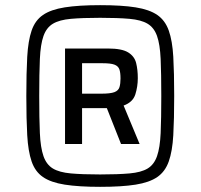

<svg xmlns="http://www.w3.org/2000/svg" viewBox="-20 -716 777 744"><path d="M368 8Q285 8 231 -0.5Q177 -9 146.5 -30Q116 -51 102.5 -90.5Q89 -130 85.5 -192Q82 -254 82 -344Q82 -434 85.5 -496Q89 -558 102.5 -597.5Q116 -637 146.5 -658Q177 -679 231 -687.5Q285 -696 368 -696Q452 -696 505.5 -687.5Q559 -679 589.5 -658Q620 -637 634 -597.5Q648 -558 651.5 -496Q655 -434 655 -344Q655 -254 651.5 -192Q648 -130 634 -90.5Q620 -51 589.5 -30Q559 -9 505.5 -0.5Q452 8 368 8ZM368 -40Q437 -40 482 -44Q527 -48 552 -63Q577 -78 588.5 -111Q600 -144 602.5 -200Q605 -256 605 -344Q605 -431 602.5 -487.5Q600 -544 588.5 -576.5Q577 -609 552 -624Q527 -639 482 -643Q437 -647 368 -647Q299 -647 254.5 -643Q210 -639 185 -624Q160 -609 148.5 -576.5Q137 -544 134.5 -487.5Q132 -431 132 -344Q132 -256 134.5 -200Q137 -144 148.5 -111Q160 -78 185 -63Q210 -48 254.5 -44Q299 -40 368 -40ZM232 -158V-528H399Q452 -528 476.5 -513Q501 -498 507.5 -472Q514 -446 514 -413Q514 -381 504.5 -350.5Q495 -320 459 -307L521 -158H449L394 -297H298V-158ZM298 -353H372Q408 -353 423.5 -359Q439 -365 443 -378.5Q447 -392 447 -412Q447 -435 442.5 -447.5Q438 -460 423.5 -465.5Q409 -471 378 -471H298Z"/></svg>

Font: Saira Thin Medium
Style: Regular
Weight: 500
Version: Version 1.101